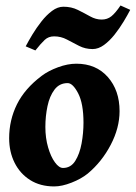

<svg xmlns="http://www.w3.org/2000/svg" viewBox="-20 -648 485 686"><path d="M407.2 -251Q407.2 -190.9 375.5 -130.4Q343.8 -69.8 293.5 -27.8Q270 -8.8 235.6 4.6Q201.2 18.1 173.8 18.1Q124 18.1 87.9 -4.6Q51.8 -27.3 32.2 -66.4Q12.7 -105.5 12.7 -154.3Q12.7 -218.8 40.5 -275.1Q68.4 -331.5 128.9 -377Q152.8 -395 187.3 -407.7Q221.7 -420.4 252.9 -420.4Q323.2 -420.4 365.2 -372.8Q407.2 -325.2 407.2 -251ZM278.3 -209.5Q278.3 -277.8 259.3 -314.5Q240.2 -351.1 221.7 -351.1Q192.4 -351.1 174.8 -327.9Q157.2 -304.7 149.7 -268.8Q142.1 -232.9 142.1 -194.3Q142.1 -154.8 151.9 -121.3Q161.6 -87.9 176.3 -67.9Q190.9 -47.9 205.1 -47.9Q232.9 -47.9 248.8 -73Q264.6 -98.1 271.5 -135.5Q278.3 -172.9 278.3 -209.5ZM445.3 -612.8Q436 -594.7 421.6 -570.8Q407.2 -546.9 389.4 -524.4Q371.6 -502 351.6 -487.3Q331.5 -472.7 311 -472.7Q284.7 -472.7 262.5 -484.1Q240.2 -495.6 219 -506.8Q197.8 -518.1 173.3 -518.1Q153.3 -518.1 139.9 -505.6Q126.5 -493.2 106.4 -467.8L71.8 -482.4Q81.5 -501 95.9 -524.9Q110.4 -548.8 128.2 -571.5Q146 -594.2 166 -609.1Q186 -624 206.5 -624Q235.4 -624 258.3 -612.5Q281.2 -601.1 301.8 -589.6Q322.3 -578.1 343.3 -578.1Q363.3 -578.1 377.9 -589.8Q392.6 -601.6 410.6 -628.4Z"/></svg>

Font: Dai Banna SIL
Style: Bold Italic
Weight: 700
Italic angle: -11°
Designer: Victor Gaultney
Foundry: SIL International
Version: Version 4.000